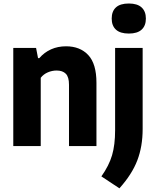

<svg xmlns="http://www.w3.org/2000/svg" viewBox="-20 -814 869 1070"><path d="M54 -547H181L192 -490H199Q227 -522.5 264.8 -539.2Q302.5 -556 348 -556Q426 -556 471.8 -507.2Q517.5 -458.5 517.5 -352.5V0H364.5V-342Q364.5 -385 346.8 -403Q329 -421 295.5 -421Q270.5 -421 246.5 -410.8Q222.5 -400.5 207 -380.5V0H54ZM545 169Q587.5 109 604.5 51.2Q621.5 -6.5 621.5 -88V-547H775V-95Q775 2 745.2 79.8Q715.5 157.5 645.5 235.5ZM602.5 -710.5Q602.5 -751 626.2 -772.8Q650 -794.5 698 -794.5Q745.5 -794.5 769.2 -772.5Q793 -750.5 793 -710.5Q793 -670.5 769.2 -648.8Q745.5 -627 698 -627Q650 -627 626.2 -648.8Q602.5 -670.5 602.5 -710.5Z"/></svg>

Font: Encode Sans Semi Condensed
Style: Bold
Weight: 700
Width: 4
Designer: Multiple Designers
Foundry: Impallari Type
Version: Version 2.000